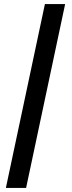

<svg xmlns="http://www.w3.org/2000/svg" viewBox="-20 -720 355 949"><path d="M9 209 202 -700H302L109 209Z"/></svg>

Font: Red Hat Text Medium
Style: Italic
Weight: 500
Italic angle: -12°
Designer: Pentagram, MCKL
Foundry: Pentagram, MCKL
Version: Version 1.023; ttfautohint (v1.8.3)